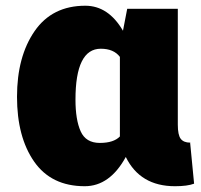

<svg xmlns="http://www.w3.org/2000/svg" viewBox="-20 -599 699 667"><path d="M276.4 -579.1Q356.4 -579.1 407.2 -492.2L421.9 -568.4H597.7V-166Q597.7 -129.9 607.9 -116.7Q618.2 -103.5 640.6 -103.5Q642.6 -103.5 640.6 -102.5L654.3 39.1Q630.9 47.9 587.9 47.9Q466.8 47.9 417 -53.7Q361.3 47.9 274.4 47.9Q158.2 47.9 98.6 -37.6Q39.1 -123 39.1 -262.7Q39.1 -402.3 100.1 -490.7Q161.1 -579.1 276.4 -579.1ZM242.2 -252.9Q242.2 -182.6 260.3 -142.6Q278.3 -102.5 326.7 -102.5Q375 -102.5 396.5 -125V-401.4Q375 -429.7 330.1 -429.7Q242.2 -429.7 242.2 -252.9Z"/></svg>

Font: GenEi M Gothic v2 Black
Style: Regular
Weight: 900
Version: Version 2.0